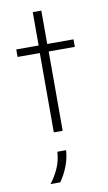

<svg xmlns="http://www.w3.org/2000/svg" viewBox="-89 -600 490 874"><g transform="rotate(-10 156.0 -163.5)"><path d="M127.1 0V-366.7H24.3V-401.4H127.8V-555.6H167.4V-401.4H288.9V-366.7H168.1V0ZM71.5 229.2Q93.7 200.7 109.4 166.3Q125 131.9 127.8 89.6H168.1Q165.3 128.5 151.7 163.2Q138.2 197.9 116.7 229.2Z"/></g></svg>

Font: Afacad Flux ExtraLight
Style: Regular
Weight: 250
Designer: Kristian Moeller
Foundry: Dicotype
Version: Version 1.100